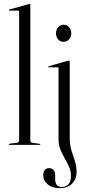

<svg xmlns="http://www.w3.org/2000/svg" viewBox="-20 -750 448 994"><path d="M137 -725V-23Q137 -12.5 149 -10.5L184.5 -5.5Q189 -5.5 189 -2.5Q189 0 185.5 0H28Q25 0 25 -2.5Q25 -5 32 -6.5L67 -10.5Q79 -12.5 79 -22.5V-690Q79 -695 74 -695H28.5Q26 -695 26 -697.5Q26 -700 29 -701L126.5 -728Q130.5 -729.5 133 -729.5Q137 -729.5 137 -725ZM309 -533.5Q291.5 -533.5 280.8 -546.2Q270 -559 270 -577.5Q270 -596.5 281.2 -609.2Q292.5 -622 309 -622Q326.5 -622 337.8 -609Q349 -596 349 -577.5Q349 -559 337.8 -546.2Q326.5 -533.5 309 -533.5ZM341 -37Q341 0 349.8 28.5Q358.5 57 367.5 83.8Q376.5 110.5 376.5 141Q376.5 176.5 353.5 200.2Q330.5 224 290.5 224Q251 224 227.5 204.8Q204 185.5 204 158Q204 120.5 234.5 120.5Q248.5 120.5 257 130Q265.5 139.5 265.5 155V176Q265.5 218 299.5 218Q323.5 218 335.5 202.8Q347.5 187.5 347.5 160.5Q347.5 136 337.8 114Q328 92 315.2 70.2Q302.5 48.5 292.8 24.2Q283 0 283 -30V-396.5Q283 -401.5 278 -401.5H233Q230 -401.5 230 -404Q230 -406.5 233 -407.5L328.5 -434.5Q335 -436 337 -436Q341 -436 341 -430Z"/></svg>

Font: Fraunces 144pt S000 Light
Style: Regular
Weight: 300
Version: Version 1.000; ttfautohint (v1.8.3)